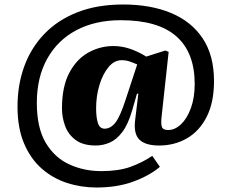

<svg xmlns="http://www.w3.org/2000/svg" viewBox="-20 -625 1027 855"><path d="M410 210Q341 210 278 189.5Q215 169 165.5 125.5Q116 82 87 13.5Q58 -55 58 -150Q58 -247 88 -329.5Q118 -412 177.5 -474Q237 -536 325 -570.5Q413 -605 528 -605Q651 -605 742 -567Q833 -529 883 -453.5Q933 -378 933 -264Q933 -169 900.5 -105Q868 -41 812.5 -9Q757 23 689 23Q627 23 600.5 -3.5Q574 -30 582 -92L596 -208H590L569 -135Q551 -72 525 -37.5Q499 -3 468.5 10Q438 23 407 23Q350 23 317 -1.5Q284 -26 270 -64Q256 -102 256 -142Q256 -239 288.5 -300.5Q321 -362 373.5 -391Q426 -420 485 -420Q523 -420 559.5 -407.5Q596 -395 631 -373L716 -400L731 -394L700 -109Q696 -76 700.5 -61Q705 -46 729 -46Q759 -46 786 -71.5Q813 -97 830 -143.5Q847 -190 847 -251Q847 -391 765.5 -463Q684 -535 518 -535Q404 -535 320 -490.5Q236 -446 190 -363Q144 -280 144 -167Q144 -56 183.5 10.5Q223 77 288.5 107Q354 137 431 137Q508 137 561 118Q614 99 658 69L692 118Q646 157 574 183.5Q502 210 410 210ZM446 -52Q473 -52 494 -79Q515 -106 539 -180L591 -338Q573 -346 556.5 -351.5Q540 -357 522 -357Q489 -357 463.5 -326.5Q438 -296 423 -247Q408 -198 408 -142Q408 -102 416 -77Q424 -52 446 -52Z"/></svg>

Font: Literata 36pt ExtraBold
Style: Regular
Weight: 800
Designer: Latin by Veronika Burian and Jose Scaglione. Greek by Irene Vlachou. Cyrillic by Vera Evstafieva.
Foundry: TypeTogether
Version: Version 3.002